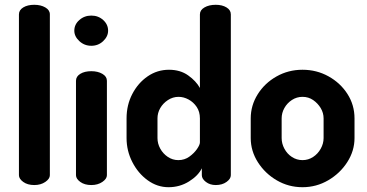

<svg xmlns="http://www.w3.org/2000/svg" viewBox="-20 -772 1531 801"><path d="M123 0Q95 0 77 -13Q59 -26 59 -41V-712Q59 -730 77 -741Q95 -752 123 -752Q150 -752 169 -741Q188 -730 188 -712V-41Q188 -26 169 -13Q150 0 123 0Z M361 0Q333 0 315 -13Q297 -26 297 -41V-435Q297 -453 315 -464Q333 -475 361 -475Q388 -475 407 -464Q426 -453 426 -435V-41Q426 -26 407 -13Q388 0 361 0ZM361 -581Q332 -581 311 -600.5Q290 -620 290 -644Q290 -670 311 -688.5Q332 -707 361 -707Q390 -707 410.5 -688.5Q431 -670 431 -644Q431 -620 410.5 -600.5Q390 -581 361 -581Z M683 9Q636 9 596 -20Q556 -49 532 -96Q508 -143 508 -196V-278Q508 -334 532 -380Q556 -426 596 -453.5Q636 -481 685 -481Q732 -481 765 -457.5Q798 -434 814 -405V-712Q814 -730 833 -741Q852 -752 880 -752Q907 -752 925 -741Q943 -730 943 -712V-41Q943 -26 925 -13Q907 0 880 0Q856 0 839 -13Q822 -26 822 -41V-70Q807 -39 768.5 -15Q730 9 683 9ZM724 -104Q750 -104 770 -118.5Q790 -133 802 -150.5Q814 -168 814 -178V-278Q814 -306 800.5 -326Q787 -346 766.5 -357Q746 -368 725 -368Q701 -368 680.5 -354.5Q660 -341 648.5 -321Q637 -301 637 -278V-196Q637 -173 648.5 -152Q660 -131 680 -117.5Q700 -104 724 -104Z M1242 9Q1184 9 1135 -19.5Q1086 -48 1056 -95Q1026 -142 1026 -196V-278Q1026 -332 1055 -378.5Q1084 -425 1133.5 -453Q1183 -481 1242 -481Q1301 -481 1350.5 -453.5Q1400 -426 1429.5 -380Q1459 -334 1459 -278V-196Q1459 -143 1429 -96Q1399 -49 1349.5 -20Q1300 9 1242 9ZM1242 -104Q1266 -104 1286 -117Q1306 -130 1318 -151.5Q1330 -173 1330 -196V-278Q1330 -301 1318 -321Q1306 -341 1286.5 -354.5Q1267 -368 1242 -368Q1218 -368 1198 -355Q1178 -342 1166.5 -321.5Q1155 -301 1155 -278V-196Q1155 -173 1166.5 -151.5Q1178 -130 1198 -117Q1218 -104 1242 -104Z"/></svg>

Font: Dosis
Style: Bold
Weight: 700
Designer: EdgarTolentino, PabloImpallari, IginoMarini
Foundry: EdgarTolentino, PabloImpallari, IginoMarini
Version: Version 3.001; ttfautohint (v1.8.2)